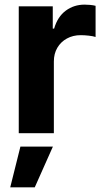

<svg xmlns="http://www.w3.org/2000/svg" viewBox="-20 -573 449 826"><path d="M60.7 0V-545.9H207V-450H212.9Q227.7 -501.1 262.9 -527.1Q298.1 -553.1 343.8 -553.1Q355.1 -553.1 368.2 -551.9Q381.2 -550.6 391.2 -548V-413.9Q380.7 -417.5 361.9 -419.6Q343.1 -421.7 327.1 -421.7Q294 -421.7 267.8 -407.3Q241.5 -392.9 226.6 -367.4Q211.7 -342 211.7 -308.4V0ZM24 233 67.8 57.6H207.6L129.5 233Z"/></svg>

Font: Inter V
Style: 
Weight: 400
Designer: Rasmus Andersson
Foundry: rsms
Version: Version 4.000;git-a3f224843